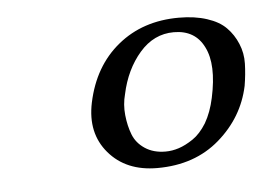

<svg xmlns="http://www.w3.org/2000/svg" viewBox="-32 -605 472 341"><g transform="rotate(-5 203.5 -434.5)"><path d="M130.4 -429.2Q144 -493.2 188.5 -529.5Q232.9 -565.9 297.4 -565.9Q325.7 -565.9 347.4 -558.8Q369.1 -551.8 381.3 -539.3Q393.6 -526.9 400.6 -510Q407.7 -493.2 407.2 -474.4Q406.7 -455.6 403.3 -435.1Q391.6 -379.9 347.4 -341.6Q303.2 -303.2 236.3 -303.2Q180.7 -303.2 149.9 -339.4Q119.1 -375.5 130.4 -429.2ZM286.1 -541Q250.5 -541 225.1 -511.7Q199.7 -482.4 190.4 -439Q185.5 -420.9 187.5 -401.6Q189.5 -382.3 195.6 -366.7Q201.7 -351.1 216.8 -341.1Q231.9 -331.1 253.4 -331.1Q265.1 -331.1 277.1 -335Q289.1 -338.9 302.5 -347.9Q315.9 -356.9 327.1 -375Q337.9 -393.6 343.3 -418.9Q356 -477.5 339.8 -509.3Q324.2 -541 286.1 -541Z"/></g></svg>

Font: Linux Biolinum G
Style: Italic
Weight: 400
Italic angle: -12°
Designer: Philipp H. Poll
Foundry: Philipp H. Poll
Version: Version 0.5.1